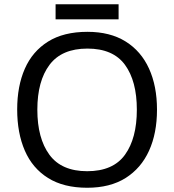

<svg xmlns="http://www.w3.org/2000/svg" viewBox="-20 -875 821 905"><path d="M720 -358Q720 -247 682.5 -164.5Q645 -82 572 -36Q499 10 391 10Q280 10 206.5 -36Q133 -82 97 -165Q61 -248 61 -359Q61 -469 97 -551Q133 -633 206.5 -679Q280 -725 392 -725Q499 -725 572 -679.5Q645 -634 682.5 -551.5Q720 -469 720 -358ZM156 -358Q156 -223 213 -145.5Q270 -68 391 -68Q513 -68 569 -145.5Q625 -223 625 -358Q625 -493 569 -569.5Q513 -646 392 -646Q271 -646 213.5 -569.5Q156 -493 156 -358ZM539 -855V-784H242V-855Z"/></svg>

Font: Noto Sans Multani
Style: Regular
Weight: 400
Designer: Monotype Design Team
Foundry: Monotype Imaging Inc.
Version: Version 2.002; ttfautohint (v1.8.4.7-5d5b)